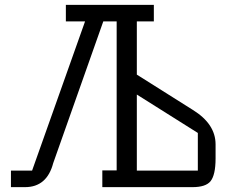

<svg xmlns="http://www.w3.org/2000/svg" viewBox="-20 -770 967 790"><path d="M773 -318Q867 -260 867 -176V-118Q867 -50 846 -24Q826 0 772 0H401V-69H460V-682H405L199 -99Q173 0 83 0H25V-68H112L330 -682H251V-750H613V-682H543V-463ZM794 -223 543 -381V-68H794Z"/></svg>

Font: Kelly Slab
Style: Regular
Weight: 400
Designer: Denis Masharov
Foundry: Denis Masharov
Version: Version 1.001